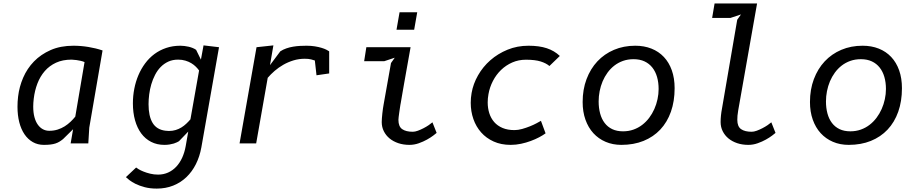

<svg xmlns="http://www.w3.org/2000/svg" viewBox="-20 -820 5240 1098"><path d="M463.5 -465Q454.5 -469 441.8 -472Q429 -475 417.5 -476.5Q404 -478.5 389.5 -479Q338.5 -479 300.5 -461.5Q262.5 -444 236 -413.5Q209.5 -383 194 -342.5Q178.5 -302 173 -256Q170 -231 170 -210.5Q170 -176 177 -150Q184 -124 196.5 -106.8Q209 -89.5 225.5 -80.8Q242 -72 261.5 -72Q287.5 -72 309.5 -79Q331.5 -86 349.8 -97.5Q368 -109 383.2 -123.5Q398.5 -138 410.5 -153ZM384 0 398 -81 340.5 -24.5Q330 -16 319.8 -9.8Q309.5 -3.5 297.2 0.5Q285 4.5 269 6.5Q253 8.5 231 8.5Q195.5 8.5 167.5 -7.5Q139.5 -23.5 120 -52.2Q100.5 -81 90.2 -121Q80 -161 80 -209.5Q80 -223.5 80.8 -238.2Q81.5 -253 83.5 -268Q90 -323.5 112.5 -375.8Q135 -428 174.2 -468.5Q213.5 -509 269.8 -533.8Q326 -558.5 400 -558.5Q442 -558.5 485 -551.5Q528 -544.5 566.5 -531.5L490.5 -90L485 0Z M1056.5 -67.5 1003.5 -12.5Q999 -10 991.8 -6.2Q984.5 -2.5 974 0.8Q963.5 4 950 6.2Q936.5 8.5 920 8.5Q877.5 8.5 844 -8.8Q810.5 -26 787.5 -57.2Q764.5 -88.5 752.2 -132.2Q740 -176 740 -229Q740 -271.5 748 -312.5Q756 -353.5 771.5 -390Q787 -426.5 810 -457.5Q833 -488.5 863.2 -511Q893.5 -533.5 930.8 -546Q968 -558.5 1012 -558.5Q1022.5 -558.5 1034.8 -557Q1047 -555.5 1059 -552.8Q1071 -550 1082 -545.5Q1093 -541 1101.5 -535L1129 -479L1144 -560.5L1232.5 -550L1131.5 23Q1122 75.5 1100.2 118.8Q1078.5 162 1045.8 193.2Q1013 224.5 970.2 241.5Q927.5 258.5 876.5 258.5Q838 258.5 807.8 250.5Q777.5 242.5 755.8 231.8Q734 221 720 210Q706 199 700 193L758.5 138Q762 141 773 147.8Q784 154.5 800.8 161.2Q817.5 168 838.8 173.2Q860 178.5 884 178.5Q915 178.5 941.2 166.8Q967.5 155 987.8 133.5Q1008 112 1021.8 82Q1035.5 52 1042 15.5ZM1118.5 -417Q1111 -427.5 1100 -438.5Q1089 -449.5 1074.2 -458.5Q1059.5 -467.5 1040.5 -473.2Q1021.5 -479 998.5 -479Q967 -479 942.2 -467.5Q917.5 -456 898.8 -436.8Q880 -417.5 866.8 -391.8Q853.5 -366 845.2 -337.8Q837 -309.5 833.2 -280Q829.5 -250.5 829.5 -224Q829.5 -156 852.5 -117.5Q875.5 -79 925.5 -72.5Q936 -71 946 -71Q967 -71 984.8 -76.5Q1002.5 -82 1017.5 -91.2Q1032.5 -100.5 1045.2 -112.5Q1058 -124.5 1069 -137.5Z M1524 -447.5 1583 -526.5Q1599 -537 1618 -543.5Q1637 -550 1656.8 -553.2Q1676.5 -556.5 1696 -557.5Q1715.5 -558.5 1733 -558.5Q1759 -558.5 1780.5 -555Q1802 -551.5 1818.5 -546.5Q1835 -541.5 1846 -536Q1857 -530.5 1862.5 -526.5V-400L1790 -389.5L1780.5 -474Q1773.5 -476.5 1759.5 -480.2Q1745.5 -484 1723 -484Q1689 -484 1658 -474.5Q1627 -465 1600 -449.5Q1573 -434 1550.5 -414.5Q1528 -395 1511 -375L1445 0H1350L1447 -550L1543.5 -560.5Z M2265 -750H2366L2348.5 -650H2247.5ZM2237.5 -490 2177.5 -470H2062.5L2075 -550H2328Q2315.5 -480 2306.5 -429.5Q2297.5 -379 2291.2 -343.5Q2285 -308 2281.2 -286Q2277.5 -264 2275.2 -251Q2273 -238 2272 -232.2Q2271 -226.5 2270.5 -224.2Q2270 -222 2269.8 -220.8Q2269.5 -219.5 2269 -215.5Q2268 -208.5 2266.2 -197Q2264.5 -185.5 2262.8 -173.5Q2261 -161.5 2259.8 -150.8Q2258.5 -140 2258.5 -134.5Q2258.5 -96.5 2280 -81.5Q2301.5 -66.5 2340.5 -66.5Q2353.5 -66.5 2369.8 -72.5Q2386 -78.5 2402 -86.8Q2418 -95 2431.5 -104.2Q2445 -113.5 2453 -120.5L2477 -60Q2472.5 -56 2457.8 -44.8Q2443 -33.5 2422 -21.8Q2401 -10 2375 -0.8Q2349 8.5 2321.5 8.5Q2287 8.5 2258 -1.2Q2229 -11 2208 -28.2Q2187 -45.5 2175 -69.5Q2163 -93.5 2163 -122Q2163 -131 2164 -144Q2165 -157 2166.5 -171.2Q2168 -185.5 2170 -199.2Q2172 -213 2174 -223.5L2216 -459.5Z M3122 -442.5Q3103.5 -458.5 3071.8 -468.5Q3040 -478.5 2987.5 -478.5Q2945.5 -478.5 2909.5 -462.8Q2873.5 -447 2845.5 -420Q2817.5 -393 2799 -357.2Q2780.5 -321.5 2773.5 -282Q2769 -258 2769 -234.5Q2769 -201.5 2778.2 -172.5Q2787.5 -143.5 2806.2 -122Q2825 -100.5 2854 -88.2Q2883 -76 2922 -76Q2943 -76 2966 -82.5Q2989 -89 3010.2 -97.5Q3031.5 -106 3048.2 -115Q3065 -124 3073.5 -129L3100 -57.5Q3085 -46.5 3063.2 -35Q3041.5 -23.5 3015.2 -13.8Q2989 -4 2959.8 2.2Q2930.5 8.5 2900.5 8.5Q2845.5 8.5 2803 -10.8Q2760.5 -30 2731.5 -62.8Q2702.5 -95.5 2687.2 -139.2Q2672 -183 2672 -232Q2672 -246 2673.2 -260Q2674.5 -274 2677 -288.5Q2686 -340.5 2713.8 -389.2Q2741.5 -438 2784.2 -475.5Q2827 -513 2882.5 -535.8Q2938 -558.5 3002.5 -558.5Q3063.5 -558.5 3106.8 -544.2Q3150 -530 3181.5 -500Z M3533.5 8.5Q3484 8.5 3443.2 -9Q3402.5 -26.5 3373.2 -58.5Q3344 -90.5 3328 -135.8Q3312 -181 3312 -236.5Q3312 -308 3334.2 -367.2Q3356.5 -426.5 3396.2 -469Q3436 -511.5 3491.2 -535Q3546.5 -558.5 3613 -558.5Q3664 -558.5 3705.5 -542Q3747 -525.5 3776.5 -494.2Q3806 -463 3822 -417.8Q3838 -372.5 3838 -315.5Q3838 -241 3816.8 -181Q3795.5 -121 3756 -79Q3716.5 -37 3660.2 -14.2Q3604 8.5 3533.5 8.5ZM3746.5 -311Q3746.5 -348.5 3737.5 -379.8Q3728.5 -411 3710.5 -433.8Q3692.5 -456.5 3665.8 -469Q3639 -481.5 3603 -481.5Q3570.5 -481.5 3543 -471.8Q3515.5 -462 3493.5 -445Q3471.5 -428 3454.5 -404.8Q3437.5 -381.5 3426.2 -354.8Q3415 -328 3409.2 -298.5Q3403.5 -269 3403.5 -240Q3403.5 -202.5 3412 -171Q3420.5 -139.5 3437.8 -116.8Q3455 -94 3481.2 -81.5Q3507.5 -69 3543 -69Q3575 -69 3602.5 -78.8Q3630 -88.5 3652.5 -105.8Q3675 -123 3692.5 -146.2Q3710 -169.5 3722 -196.5Q3734 -223.5 3740.2 -252.8Q3746.5 -282 3746.5 -311Z M4217.5 -737.5 4157.5 -717.5H4052.5L4066.5 -800H4309.5L4201.5 -188Q4198.5 -172 4197.5 -158.8Q4196.5 -145.5 4196.5 -134.5Q4196.5 -96.5 4218 -81.5Q4239.5 -66.5 4278.5 -66.5Q4291.5 -66.5 4307.8 -72.5Q4324 -78.5 4340 -86.8Q4356 -95 4369.5 -104.2Q4383 -113.5 4391 -120.5L4415 -60Q4410.5 -56 4395.8 -44.8Q4381 -33.5 4360 -21.8Q4339 -10 4313 -0.8Q4287 8.5 4259.5 8.5Q4225 8.5 4196 -1.2Q4167 -11 4146 -28.2Q4125 -45.5 4113 -69.5Q4101 -93.5 4101 -122Q4101 -140 4103 -159.5Q4105 -179 4109 -200L4196 -707Z M4833.5 8.5Q4784 8.5 4743.2 -9Q4702.5 -26.5 4673.2 -58.5Q4644 -90.5 4628 -135.8Q4612 -181 4612 -236.5Q4612 -308 4634.2 -367.2Q4656.5 -426.5 4696.2 -469Q4736 -511.5 4791.2 -535Q4846.5 -558.5 4913 -558.5Q4964 -558.5 5005.5 -542Q5047 -525.5 5076.5 -494.2Q5106 -463 5122 -417.8Q5138 -372.5 5138 -315.5Q5138 -241 5116.8 -181Q5095.5 -121 5056 -79Q5016.5 -37 4960.2 -14.2Q4904 8.5 4833.5 8.5ZM5046.5 -311Q5046.5 -348.5 5037.5 -379.8Q5028.5 -411 5010.5 -433.8Q4992.5 -456.5 4965.8 -469Q4939 -481.5 4903 -481.5Q4870.5 -481.5 4843 -471.8Q4815.5 -462 4793.5 -445Q4771.5 -428 4754.5 -404.8Q4737.5 -381.5 4726.2 -354.8Q4715 -328 4709.2 -298.5Q4703.5 -269 4703.5 -240Q4703.5 -202.5 4712 -171Q4720.5 -139.5 4737.8 -116.8Q4755 -94 4781.2 -81.5Q4807.5 -69 4843 -69Q4875 -69 4902.5 -78.8Q4930 -88.5 4952.5 -105.8Q4975 -123 4992.5 -146.2Q5010 -169.5 5022 -196.5Q5034 -223.5 5040.2 -252.8Q5046.5 -282 5046.5 -311Z"/></svg>

Font: B612 Mono
Style: Italic
Weight: 400
Italic angle: -10°
Version: Version 1.005